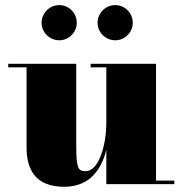

<svg xmlns="http://www.w3.org/2000/svg" viewBox="-20 -704 698 734"><path d="M353 -617C353 -580 383.5 -550 420.5 -550C457.5 -550 487.5 -580 487.5 -617C487.5 -654 457.5 -684.5 420.5 -684.5C383.5 -684.5 353 -654 353 -617ZM139 -617C139 -580 169.5 -550 206.5 -550C243.5 -550 273.5 -580 273.5 -617C273.5 -654 243.5 -684.5 206.5 -684.5C169.5 -684.5 139 -654 139 -617ZM271.5 -460H11.5V-446.5H81.5V-141C81.5 -54 116.5 10 226 10C323 10 368 -56.5 386.5 -131.5V0H646.5V-13.5H576.5V-460H326.5V-446.5H386.5V-237.5C386.5 -142.5 355.5 -49.5 307.5 -49.5C279.5 -49.5 271.5 -60 271.5 -144Z"/></svg>

Font: Bodoni* 16pt Fatface
Style: Regular
Weight: 900
Version: Version 2.3